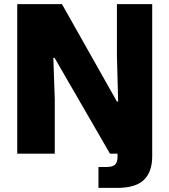

<svg xmlns="http://www.w3.org/2000/svg" viewBox="-20 -749 826 936"><path d="M64 -729H282L550 -254H556L550 -475V-729H722V13Q722 89 681.5 128Q641 167 551 167H460V65H500Q529 65 541 53.5Q553 42 553 15V0H516L246 -467H240L247 -265V0H64Z"/></svg>

Font: Mona Sans ExtraBold
Style: Regular
Weight: 800
Designer: Deni Anggara
Foundry: GitHub
Version: Version 2.000